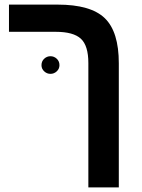

<svg xmlns="http://www.w3.org/2000/svg" viewBox="-20 -626 616 834"><path d="M496.1 188H363.8V-352.1Q363.8 -427.7 331.3 -457.8Q298.8 -487.8 222.2 -487.8H19V-606H230Q374 -606 435.1 -547.1Q496.1 -488.3 496.1 -351.1ZM160.2 -342.8Q160.2 -359.9 171.9 -370.8Q183.6 -381.8 199.2 -381.8Q214.8 -381.8 226.6 -370.8Q238.3 -359.9 238.3 -342.8Q238.3 -327.1 226.6 -316.2Q214.8 -305.2 199.2 -305.2Q183.6 -305.2 171.9 -316.2Q160.2 -327.1 160.2 -342.8Z"/></svg>

Font: Arial
Style: Bold
Weight: 700
Designer: Steve Matteson
Foundry: Ascender Corporation
Version: Version 2.00.3